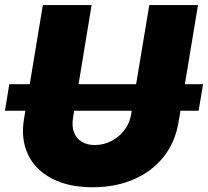

<svg xmlns="http://www.w3.org/2000/svg" viewBox="-23 -748 842 777"><path d="M798.8 -407.2 780.8 -299.8H-2.9L14.6 -407.2ZM352.1 9.8Q255.4 9.8 188 -24.9Q120.6 -59.6 90.6 -122.1Q60.5 -184.6 74.2 -267.1L150.4 -727.5H347.7L272.5 -271Q267.1 -237.3 276.4 -212.6Q285.6 -188 307.4 -174.6Q329.1 -161.1 360.4 -161.1Q397 -161.1 428.5 -177.7Q460 -194.3 481 -222.2Q502 -250 507.3 -283.7L581.1 -727.5H778.3L699.7 -254.4Q686 -171.9 638.4 -112.5Q590.8 -53.2 517.3 -21.7Q443.8 9.8 352.1 9.8Z"/></svg>

Font: Inter 20pt Black
Style: Italic
Weight: 900
Italic angle: -9.3988°
Version: Version 4.001;git-66647c0bb